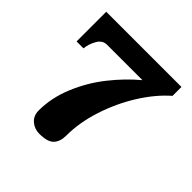

<svg xmlns="http://www.w3.org/2000/svg" viewBox="-184 -855 1020 1020"><g transform="rotate(45 326.0 -345.0)"><path d="M165 -76Q165 -171 204.5 -266Q244 -361 307 -440.5Q370 -520 441 -579H175Q141 -579 122 -545Q103 -511 100 -477H48V-700H613V-633Q545 -574 488 -483Q431 -392 397 -287Q363 -182 363 -83Q363 -40 340 -15Q317 10 255 10Q218 10 191.5 -13Q165 -36 165 -76Z"/></g></svg>

Font: Taviraj ExtraBold
Style: Regular
Weight: 800
Designer: Katatrad Team
Foundry: CadsonDemak
Version: Version 1.001